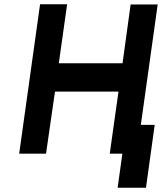

<svg xmlns="http://www.w3.org/2000/svg" viewBox="-20 -721 760 901"><path d="M70 0H196L238 -291H536L495 0H622L720 -700H593L555 -424H256L295 -701H168ZM532 160H665L706 -135H573Z"/></svg>

Font: Unageo
Style: Bold-Italic
Weight: 700
Designer: Richard Sepsi
Foundry: Richard Sepsi
Version: Version 2.000